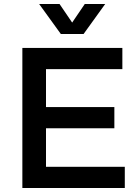

<svg xmlns="http://www.w3.org/2000/svg" viewBox="-20 -940 696 960"><path d="M91.8 0V-700.2H591.8V-594.2H210V-404.8H551.8V-298.8H210V-106H604V0ZM175.8 -919.9H277.8L340.8 -827.1L403.8 -919.9H505.9L397.9 -770H284.2Z"/></svg>

Font: Trueno
Style: Rg
Weight: 400
Designer: Julieta Ulanovsky
Foundry: Julieta Ulanovsky
Version: Version 3.001b